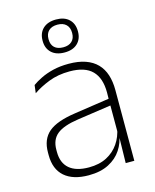

<svg xmlns="http://www.w3.org/2000/svg" viewBox="-109 -777 695 861"><g transform="rotate(-15 239.0 -346.5)"><path d="M369.5 0 372 -125 370 -131.5V-290L370.5 -328Q370.5 -394.5 337 -428.5Q303.5 -462.5 232.5 -462.5Q178.5 -462.5 135.2 -445.5Q92 -428.5 61 -407L65.5 -444Q82 -456 106.8 -468.2Q131.5 -480.5 164 -488.5Q196.5 -496.5 237 -496.5Q282 -496.5 314.8 -485Q347.5 -473.5 368.5 -451.8Q389.5 -430 399.5 -399Q409.5 -368 409.5 -328.5V0ZM196 10Q123.5 10 84.2 -24.2Q45 -58.5 45 -124V-136.5Q45 -197.5 83 -229.8Q121 -262 208 -274.5L379.5 -300L381.5 -269L213.5 -244.5Q145 -234.5 114.8 -210Q84.5 -185.5 84.5 -138.5V-128Q84.5 -77 115.5 -50.5Q146.5 -24 206 -24Q254.5 -24 289.2 -42.2Q324 -60.5 345.2 -91.8Q366.5 -123 373 -162L383.5 -131H374.5Q369.5 -94 348.5 -61.8Q327.5 -29.5 289.5 -9.8Q251.5 10 196 10ZM151.5 -625.5V-627Q151.5 -662 173.2 -682.5Q195 -703 234 -703Q272.5 -703 294 -682.5Q315.5 -662 315.5 -627V-625.5Q315.5 -591 294 -570.5Q272.5 -550 234 -550Q195 -550 173.2 -570.5Q151.5 -591 151.5 -625.5ZM179 -625.5Q179 -601 193.2 -587.5Q207.5 -574 234 -574Q260 -574 274.2 -587.5Q288.5 -601 288.5 -625.5V-627Q288.5 -651.5 274.2 -665.2Q260 -679 234 -679Q207.5 -679 193.2 -665.2Q179 -651.5 179 -627Z"/></g></svg>

Font: Anek Gujarati ExtraLight
Style: Regular
Weight: 250
Version: Version 1.003